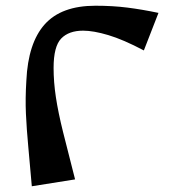

<svg xmlns="http://www.w3.org/2000/svg" viewBox="-20 -641 613 670"><path d="M91 9Q84 -72 78.5 -131Q73 -190 70.5 -243.5Q68 -297 72 -360Q78 -491 136 -556Q194 -621 313 -621Q373 -621 424.5 -614.5Q476 -608 533 -596L482 -465Q410 -503 358 -518.5Q306 -534 270 -534Q220 -534 193.5 -506.5Q167 -479 167 -404Q167 -355 175 -302Q183 -249 200 -180.5Q217 -112 242 -15Z"/></svg>

Font: Marhey
Style: Regular
Weight: 400
Designer: Nur Syamsi & Bustanul Arifin
Foundry: Namelatype
Version: Version 1.000; ttfautohint (v1.8.4.7-5d5b)